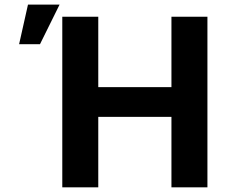

<svg xmlns="http://www.w3.org/2000/svg" viewBox="-20 -799 968 819"><path d="M245.7 0V-727.5H399.2V-427.3H711.3V-727.5H864.8V0H711.3V-300.6H399.2V0ZM61.5 -610.5 99.4 -779.5H234.2L150.6 -610.5Z"/></svg>

Font: Inter V
Style: 
Weight: 400
Designer: Rasmus Andersson
Foundry: rsms
Version: Version 4.000;git-a3f224843